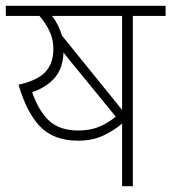

<svg xmlns="http://www.w3.org/2000/svg" viewBox="-20 -642 591 662"><path d="M438 -587V0H401V-216Q376 -194 338 -175.5Q300 -157 249 -157Q166 -157 119 -205Q72 -253 44 -350Q108 -364 136 -393.5Q164 -423 164 -473Q164 -507 150.5 -535Q137 -563 116 -587H0V-622H551V-587ZM401 -587H160Q184 -554 193 -520L401 -263ZM249 -399Q233 -418 221 -433Q209 -448 199 -461Q197 -406 168.5 -373.5Q140 -341 91 -324Q113 -260 149 -226Q185 -192 251 -192Q291 -192 323 -205.5Q355 -219 379 -240Z"/></svg>

Font: Noto Sans Devanagari ExtraLight
Style: Regular
Weight: 200
Designer: Jelle Bosma - Monotype Design Team
Foundry: Monotype Imaging Inc.
Version: Version 2.004; ttfautohint (v1.8.4.7-5d5b)